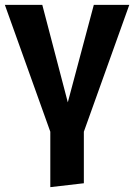

<svg xmlns="http://www.w3.org/2000/svg" viewBox="-22 -550 552 790"><path d="M510 -530 323 -8V204L185 220V-8L-2 -530H152L257 -129L364 -530Z"/></svg>

Font: Fira Sans SemiBold
Style: Regular
Weight: 600
Designer: bBox Type GmbH & Carrois Corporate GbR & Edenspiekermann AG
Foundry: bBox Type GmbH & Carrois Corporate GbR & Edenspiekermann AG
Version: Version 4.301;PS 004.301;hotconv 1.0.88;makeotf.lib2.5.64775